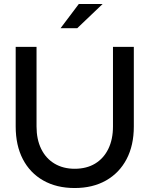

<svg xmlns="http://www.w3.org/2000/svg" viewBox="-20 -936 753 967"><path d="M356 11Q265 11 198 -27Q131 -65 95 -134.5Q59 -204 59 -299V-700H164V-299Q164 -234 187.5 -186Q211 -138 254.5 -112Q298 -86 356 -86Q416 -86 459 -112Q502 -138 525.5 -186Q549 -234 549 -299V-700H654V-299Q654 -204 617.5 -134.5Q581 -65 514 -27Q447 11 356 11ZM285 -794 377 -916H497L369 -794Z"/></svg>

Font: Red Hat Display Medium
Style: Regular
Weight: 500
Designer: Pentagram, MCKL
Foundry: Pentagram, MCKL
Version: Version 1.023